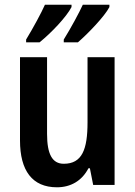

<svg xmlns="http://www.w3.org/2000/svg" viewBox="-20 -786 574 816"><path d="M445 -756V-766H332C317 -733 282 -668 251 -618V-606H311C354 -643 425 -717 445 -756ZM284 -756V-766H171C156 -732 122 -669 91 -618V-606H148C199 -647 263 -715 284 -756ZM467 -543H352V-266C352 -151 329 -90 251 -90C202 -90 180 -131 180 -217V-543H65V-189C65 -61 117 10 222 10C280 10 328 -17 356 -71H362L376 0H467Z"/></svg>

Font: Noto Sans Telugu Condensed SemiBold
Style: Regular
Weight: 600
Width: 3
Designer: Jelle Bosma - Monotype Design Team
Foundry: Monotype Imaging Inc.
Version: Version 2.005